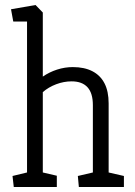

<svg xmlns="http://www.w3.org/2000/svg" viewBox="-20 -747 538 767"><path d="M35 0 30 -44 88 -58V-661H33L24 -710L122 -727L151 -697V-441Q177 -459 208 -469Q239 -479 271 -479Q317 -479 349 -462.5Q381 -446 397.5 -414Q414 -382 414 -334V-58L475 -44V0H295L291 -44L351 -58V-327Q351 -375 329.5 -398.5Q308 -422 266 -422Q235 -422 204.5 -410.5Q174 -399 151 -379V-58L207 -45V0Z"/></svg>

Font: Kreon Light Light
Style: Regular
Weight: 300
Version: Version 2.002